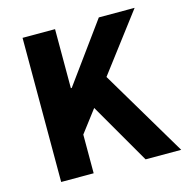

<svg xmlns="http://www.w3.org/2000/svg" viewBox="-98 -746 817 839"><g transform="rotate(-15 310.0 -326.0)"><path d="M77 0V-652H224V-385H228L422 -652H584L387 -392L620 0H459L300 -275L224 -175V0Z"/></g></svg>

Font: Source Sans 3
Style: Bold
Weight: 700
Designer: Paul D. Hunt
Foundry: Adobe
Version: Version 3.052;hotconv 1.1.0;makeotfexe 2.6.0